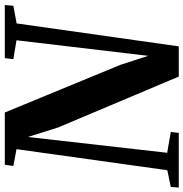

<svg xmlns="http://www.w3.org/2000/svg" viewBox="-12 -782 783 820"><g transform="rotate(-90 380.0 -371.5)"><path d="M-10.5 0 -8 -34 63.5 -49 153.5 -693 81.5 -706.5 87 -743H310L513.5 -249.5L552 -130.5L618.5 -693L538 -706.5L542 -743H769L766 -706.5L690.5 -692.5L592.5 0H463.5L246 -515.5L205.5 -644.5L138 -49.5L227 -34L223 0Z"/></g></svg>

Font: Merriweather 72pt
Style: Bold Italic
Weight: 700
Italic angle: -7.8°
Version: Version 2.101